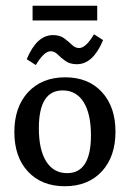

<svg xmlns="http://www.w3.org/2000/svg" viewBox="-20 -644 455 673"><path d="M207 8.8Q126 8.8 78.1 -42.5Q30.3 -93.8 30.3 -181.2Q30.3 -269 78.6 -321Q127 -373 208.5 -373Q289.6 -373 337.2 -321.3Q384.8 -269.5 384.8 -182.6Q384.8 -94.7 336.7 -43Q288.6 8.8 207 8.8ZM215.3 -37.1Q298.8 -37.1 298.8 -169.4Q298.8 -245.6 272.9 -286.4Q247.1 -327.1 199.7 -327.1Q116.2 -327.1 116.2 -194.8Q116.2 -118.7 142.1 -77.9Q168 -37.1 215.3 -37.1ZM105.5 -416 73.7 -436.5Q108.9 -521 165.5 -521Q189.9 -521 205.3 -509.5Q220.7 -498 232.2 -486.8Q243.7 -475.6 257.3 -475.6Q280.8 -475.6 309.6 -523.9L341.3 -503.4Q306.2 -418.9 249.5 -418.9Q225.1 -418.9 209.5 -430.2Q193.8 -441.4 182.4 -452.9Q170.9 -464.4 157.7 -464.4Q134.3 -464.4 105.5 -416ZM94.2 -624H320.8V-572.3H94.2Z"/></svg>

Font: Markazi Text
Style: Regular
Weight: 400
Designer: Borna Izadpanah (Arabic designer), Fiona Ross (Arabic design director) and Florian Runge (Latin designer)
Foundry: Borna Izadpanah and Florian Runge
Version: Version 1.000